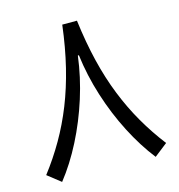

<svg xmlns="http://www.w3.org/2000/svg" viewBox="-103 -769 812 872"><g transform="rotate(-15 302.5 -333.0)"><path d="M299.9 -524H304.8Q316.9 -426 347.8 -328.8Q378.6 -231.6 423.6 -144.1Q468.6 -56.5 522.3 12L584.3 -36.6Q535.2 -100.4 495.3 -169.5Q455.4 -238.5 424.5 -316.1Q393.5 -393.6 371.7 -483.3Q350 -572.9 336.9 -677.9H267.8Q255 -572.9 233.1 -483.3Q211.1 -393.6 180.3 -316.1Q149.4 -238.5 109.5 -169.5Q69.7 -100.4 20.5 -36.6L82.4 12Q136.6 -56.5 181.3 -144.1Q225.9 -231.6 256.8 -328.8Q287.6 -426 299.9 -524Z"/></g></svg>

Font: Estedad-FD VF
Style: Regular
Weight: 100
Designer: Amin Abedi
Version: Version 7.3